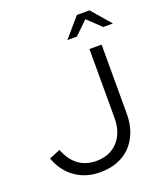

<svg xmlns="http://www.w3.org/2000/svg" viewBox="-165 -1024 973 1142"><g transform="rotate(-20 321.5 -452.5)"><path d="M271 11Q181 11 114.5 -36Q48 -83 17 -168L87 -197Q114 -128 160.5 -94Q207 -60 272 -60Q358 -60 409 -115.5Q460 -171 460 -265V-700H537V-264Q537 -180 504.5 -118Q472 -56 412.5 -22.5Q353 11 271 11ZM582 -795 498 -875 415 -795H355L459 -916H539L643 -795Z"/></g></svg>

Font: Red Hat Display VF
Style: Regular
Weight: 300
Designer: Pentagram, MCKL
Foundry: Pentagram, MCKL
Version: Version 1.023